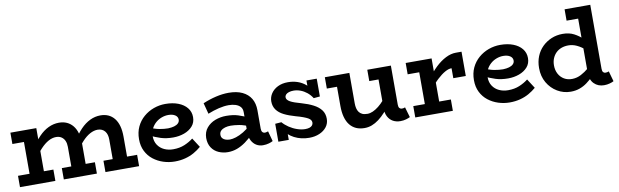

<svg xmlns="http://www.w3.org/2000/svg" viewBox="-45 -1154 5268 1635"><g transform="rotate(-10 2589.5 -336.0)"><path d="M28 -373V-471H214V-373ZM128 -31V-471H252V-31ZM28 0V-98H334V0ZM489 -31V-268Q489 -297 479.5 -319Q470 -341 451 -354Q432 -367 404 -367Q371 -367 337.5 -348.5Q304 -330 271 -295Q238 -260 207 -209V-308Q238 -362 276 -401.5Q314 -441 358 -462Q402 -483 449 -483Q487 -483 517 -469.5Q547 -456 569 -429Q591 -402 602 -362.5Q613 -323 613 -270V-31ZM407 0V-98H693V0ZM847 -31V-268Q847 -290 842 -307.5Q837 -325 826.5 -338.5Q816 -352 800 -359.5Q784 -367 764 -367Q731 -367 697 -348.5Q663 -330 630.5 -295Q598 -260 567 -209V-308Q598 -362 636 -401.5Q674 -441 717.5 -462Q761 -483 808 -483Q846 -483 876 -469.5Q906 -456 927.5 -429Q949 -402 960 -362.5Q971 -323 971 -270V-31ZM767 0V-98H1058V0Z M1366 14Q1315 14 1267 -1.5Q1219 -17 1180.5 -47Q1142 -77 1119.5 -122Q1097 -167 1097 -225Q1097 -286 1119.5 -333.5Q1142 -381 1181 -414.5Q1220 -448 1268.5 -465.5Q1317 -483 1369 -483Q1432 -483 1480 -464.5Q1528 -446 1555.5 -412Q1583 -378 1583 -332Q1583 -285 1555 -253.5Q1527 -222 1482.5 -206Q1438 -190 1388 -190Q1327 -190 1280.5 -205Q1234 -220 1189 -242V-313Q1242 -289 1283 -281.5Q1324 -274 1358 -274Q1388 -275 1410.5 -281.5Q1433 -288 1446 -301Q1459 -314 1459 -332Q1459 -357 1436.5 -371.5Q1414 -386 1378 -386Q1348 -386 1319 -375Q1290 -364 1267 -343.5Q1244 -323 1230 -294.5Q1216 -266 1216 -230Q1216 -186 1237 -154.5Q1258 -123 1293 -107Q1328 -91 1370 -91Q1425 -91 1468 -109Q1511 -127 1544 -153L1596 -72Q1567 -47 1532.5 -27.5Q1498 -8 1456 3Q1414 14 1366 14Z M2128 8Q2097 8 2071.5 -7.5Q2046 -23 2030.5 -52.5Q2015 -82 2015 -124V-298Q2015 -327 1999.5 -344.5Q1984 -362 1957.5 -370.5Q1931 -379 1899 -379Q1859 -379 1812.5 -368Q1766 -357 1717 -337L1692 -432Q1748 -456 1806 -469.5Q1864 -483 1916 -483Q1986 -483 2034.5 -460Q2083 -437 2108 -395Q2133 -353 2133 -293V-135Q2133 -114 2141.5 -104.5Q2150 -95 2163 -95Q2171 -95 2178.5 -97.5Q2186 -100 2191 -101L2215 -13Q2204 -6 2180.5 1Q2157 8 2128 8ZM1825 14Q1782 14 1744.5 -2.5Q1707 -19 1684.5 -53Q1662 -87 1662 -137Q1663 -189 1692.5 -224Q1722 -259 1767 -276Q1812 -293 1861 -293Q1922 -293 1965 -279Q2008 -265 2053 -244V-166Q2000 -190 1958 -197Q1916 -204 1885 -204Q1859 -204 1836.5 -197.5Q1814 -191 1800 -177.5Q1786 -164 1786 -142Q1786 -124 1796 -112Q1806 -100 1823.5 -94.5Q1841 -89 1860 -89Q1882 -89 1912.5 -98.5Q1943 -108 1979 -129.5Q2015 -151 2053 -186L2050 -103Q2016 -67 1979 -40.5Q1942 -14 1904 0Q1866 14 1825 14Z M2528 14Q2493 14 2460.5 6.5Q2428 -1 2399 -16Q2370 -31 2346 -53.5Q2322 -76 2304 -105L2352 -106V1H2262V-154L2316 -158Q2337 -133 2369 -111.5Q2401 -90 2437.5 -77.5Q2474 -65 2506 -65Q2528 -65 2543.5 -70Q2559 -75 2567.5 -85.5Q2576 -96 2576 -109Q2576 -121 2569.5 -131Q2563 -141 2548 -149.5Q2533 -158 2507.5 -167.5Q2482 -177 2445 -187Q2388 -203 2347 -223.5Q2306 -244 2284 -274.5Q2262 -305 2262 -347Q2262 -384 2283 -415.5Q2304 -447 2341.5 -465.5Q2379 -484 2429 -484Q2473 -484 2511.5 -471Q2550 -458 2581 -432Q2612 -406 2633 -367L2588 -365V-471H2677V-317L2623 -312Q2604 -342 2578.5 -362.5Q2553 -383 2523.5 -394Q2494 -405 2464 -405Q2442 -405 2424.5 -399.5Q2407 -394 2397.5 -384Q2388 -374 2388 -360Q2388 -349 2395.5 -339.5Q2403 -330 2418 -321.5Q2433 -313 2457 -304.5Q2481 -296 2514 -287Q2570 -271 2612.5 -249Q2655 -227 2678.5 -196Q2702 -165 2702 -120Q2702 -80 2679 -50Q2656 -20 2616.5 -3Q2577 14 2528 14Z M3006 14Q2965 14 2933.5 0Q2902 -14 2880 -41.5Q2858 -69 2846.5 -110.5Q2835 -152 2835 -207V-471H2959V-208Q2959 -185 2963.5 -165.5Q2968 -146 2978.5 -131.5Q2989 -117 3006.5 -109Q3024 -101 3051 -101Q3074 -101 3098.5 -112Q3123 -123 3148.5 -143Q3174 -163 3200 -193Q3226 -223 3253 -260V-163Q3220 -120 3190 -87Q3160 -54 3130 -31.5Q3100 -9 3069.5 2.5Q3039 14 3006 14ZM2747 -373V-471H2937V-373ZM3317 9Q3281 9 3253.5 -6Q3226 -21 3210 -50.5Q3194 -80 3194 -122V-471H3318V-133Q3318 -112 3326.5 -103Q3335 -94 3347 -94Q3357 -94 3363.5 -95.5Q3370 -97 3375 -100L3401 -11Q3388 -4 3365.5 2.5Q3343 9 3317 9ZM3114 -373V-471H3302V-373Z M3627 -209V-305Q3663 -356 3705.5 -396.5Q3748 -437 3793.5 -460Q3839 -483 3882 -483H3931V-273H3823V-359Q3799 -360 3766.5 -342Q3734 -324 3698 -290.5Q3662 -257 3627 -209ZM3446 0V-98H3771V0ZM3546 -31V-471H3670V-31ZM3446 -373V-471H3662V-373Z M4262 14Q4211 14 4163 -1.5Q4115 -17 4076.5 -47Q4038 -77 4015.5 -122Q3993 -167 3993 -225Q3993 -286 4015.5 -333.5Q4038 -381 4077 -414.5Q4116 -448 4164.5 -465.5Q4213 -483 4265 -483Q4328 -483 4376 -464.5Q4424 -446 4451.5 -412Q4479 -378 4479 -332Q4479 -285 4451 -253.5Q4423 -222 4378.5 -206Q4334 -190 4284 -190Q4223 -190 4176.5 -205Q4130 -220 4085 -242V-313Q4138 -289 4179 -281.5Q4220 -274 4254 -274Q4284 -275 4306.5 -281.5Q4329 -288 4342 -301Q4355 -314 4355 -332Q4355 -357 4332.5 -371.5Q4310 -386 4274 -386Q4244 -386 4215 -375Q4186 -364 4163 -343.5Q4140 -323 4126 -294.5Q4112 -266 4112 -230Q4112 -186 4133 -154.5Q4154 -123 4189 -107Q4224 -91 4266 -91Q4321 -91 4364 -109Q4407 -127 4440 -153L4492 -72Q4463 -47 4428.5 -27.5Q4394 -8 4352 3Q4310 14 4262 14Z M4789 14Q4727 14 4674 -17.5Q4621 -49 4589 -104Q4557 -159 4557 -231Q4557 -286 4575.5 -332Q4594 -378 4628 -411.5Q4662 -445 4707 -464Q4752 -483 4805 -483Q4861 -483 4902 -461.5Q4943 -440 4973.5 -410Q5004 -380 5026 -352V-265Q5003 -293 4973 -319Q4943 -345 4908 -361.5Q4873 -378 4836 -378Q4802 -378 4774.5 -367.5Q4747 -357 4727.5 -337.5Q4708 -318 4697 -291Q4686 -264 4686 -231Q4686 -190 4703 -158Q4720 -126 4750.5 -108Q4781 -90 4822 -91Q4861 -92 4896.5 -110.5Q4932 -129 4965 -157Q4998 -185 5025 -212V-120Q5007 -101 4983.5 -78Q4960 -55 4931.5 -33.5Q4903 -12 4867.5 1Q4832 14 4789 14ZM5078 9Q5026 9 4992 -25Q4958 -59 4958 -122V-686H5080V-133Q5080 -112 5088 -103Q5096 -94 5108 -94Q5117 -94 5124.5 -96Q5132 -98 5137 -100L5162 -11Q5150 -4 5127 2.5Q5104 9 5078 9ZM4858 -588V-686H5067V-588Z"/></g></svg>

Font: BioRhyme ExtraBold
Style: Bold
Weight: 700
Version: Version 1.600;gftools[0.9.33]